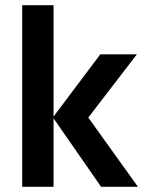

<svg xmlns="http://www.w3.org/2000/svg" viewBox="-20 -715 562 735"><path d="M185 0H65V-695H185V-269L364 -507H504L318 -265L508 0H367L185 -262Z"/></svg>

Font: Hind Jalandhar SemiBold
Style: Regular
Weight: 600
Designer: Namrata Goyal
Foundry: Indian Type Foundry
Version: Version 0.702;PS 1.0;hotconv 1.0.81;makeotf.lib2.5.63406